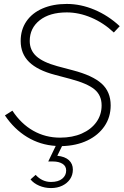

<svg xmlns="http://www.w3.org/2000/svg" viewBox="-20 -731 628 975"><path d="M239 224Q207 224 179 212Q151 200 135 180L161 157Q194 193 239 193Q276 193 296 176.5Q316 160 316 135Q316 112 297 100.5Q278 89 249 89H225L263 10Q184 5 118 -35Q52 -75 5 -145L43 -169Q87 -102 149 -67Q211 -32 285 -32Q348 -32 395.5 -53Q443 -74 469.5 -111Q496 -148 496 -196Q496 -247 460 -277Q424 -307 338 -330L259 -351Q171 -374 128 -416Q85 -458 85 -523Q85 -580 114 -622.5Q143 -665 196 -688Q249 -711 319 -711Q390 -711 460 -681.5Q530 -652 588 -598L558 -566Q506 -615 443.5 -641.5Q381 -668 319 -668Q232 -668 181.5 -628Q131 -588 131 -523Q131 -476 164.5 -445.5Q198 -415 271 -395L350 -374Q450 -348 496 -306.5Q542 -265 542 -196Q542 -136 510.5 -90Q479 -44 423.5 -17.5Q368 9 295 11L271 60Q310 64 330 82.5Q350 101 350 130Q350 158 335.5 179Q321 200 296 212Q271 224 239 224Z"/></svg>

Font: Red Hat Display
Style: Italic
Weight: 300
Italic angle: -12°
Designer: Pentagram, MCKL
Foundry: Pentagram, MCKL
Version: Version 1.023